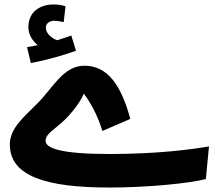

<svg xmlns="http://www.w3.org/2000/svg" viewBox="-20 -818 982 859"><path d="M118 -536C189 -549 268 -572 320 -591L299 -659C279 -652 259 -645 236 -638C213 -646 185 -667 185 -695C185 -712 201 -725 222 -725C238 -725 252 -722 265 -719L273 -790C258 -795 240 -798 219 -798C164 -798 107 -769 107 -696C107 -663 126 -634 149 -616C137 -613 122 -611 101 -607ZM470 21C641 21 829 2 901 -17L915 -163C841 -150 685 -129 472 -129C250 -129 184 -155 184 -188C184 -221 226 -239 273 -285C324 -337 350 -384 355 -399C381 -365 416 -306 438 -232L563 -286C523 -434 463 -524 358 -524C263 -524 218 -426 146 -354C89 -296 24 -245 24 -172C24 -30 185 21 470 21Z"/></svg>

Font: Noto Sans Arabic ExtBd
Style: Regular
Weight: 800
Designer: Monotype Design Team, Nadine Chahine, Nizar Qandah and Khaled Hosny
Foundry: Monotype Imaging Inc.
Version: Version 2.012